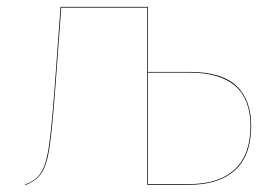

<svg xmlns="http://www.w3.org/2000/svg" viewBox="-20 -537 805 558"><path d="M710 -171Q710 -86 663.5 -43Q617 0 530 0H408V-515H158L141 -285Q132 -165 124.5 -112.5Q117 -60 101.5 -35.5Q86 -11 53 1V-1Q85 -12 100 -36.5Q115 -61 122.5 -113.5Q130 -166 139 -285L156 -517H410V-328H530Q624 -328 667 -287.5Q710 -247 710 -171ZM708 -171Q708 -326 530 -326H410V-2H530Q617 -2 662.5 -45Q708 -88 708 -171Z"/></svg>

Font: FiraGO Two
Style: Regular
Weight: 100
Designer: bBox Type
Foundry: bBox Type GmbH
Version: Version 1.001